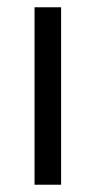

<svg xmlns="http://www.w3.org/2000/svg" viewBox="-20 -508 263 528"><path d="M148 -488V0H75V-488Z"/></svg>

Font: Red Hat Text
Style: Regular
Weight: 400
Designer: Pentagram / MCKL
Foundry: Pentagram / MCKL
Version: Version 1.005; Red Hat Text